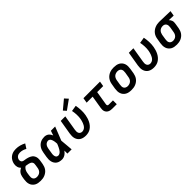

<svg xmlns="http://www.w3.org/2000/svg" viewBox="312 -2177 3588 3588"><g transform="rotate(-45 2106.0 -383.0)"><path d="M256 8Q224 8 193 2.5Q162 -3 135.5 -17.5Q109 -32 89.5 -55.5Q70 -79 60.5 -108Q51 -137 50.5 -169Q50 -201 55 -233L65 -293Q69 -314 77 -334Q85 -354 98.5 -371.5Q112 -389 130 -402.5Q148 -416 168 -426Q154 -438 144 -454Q134 -470 129 -488.5Q124 -507 123 -527Q122 -547 126 -568Q130 -592 140 -616Q150 -640 165.5 -661.5Q181 -683 202.5 -699.5Q224 -716 248 -726Q272 -736 297 -740Q322 -744 347 -744Q400 -744 450.5 -730Q501 -716 544 -692L487 -604Q458 -621 424 -631.5Q390 -642 354 -642Q336 -642 317.5 -637.5Q299 -633 283 -621.5Q267 -610 257 -593Q247 -576 244 -558Q241 -537 249 -518Q257 -499 275 -491Q293 -483 313.5 -481Q334 -479 354 -474.5Q374 -470 393 -464.5Q412 -459 430 -450.5Q448 -442 463.5 -430.5Q479 -419 490.5 -403.5Q502 -388 509 -369.5Q516 -351 518 -330.5Q520 -310 517.5 -289Q515 -268 512 -247L502 -187Q497 -160 487 -133Q477 -106 459.5 -82Q442 -58 417.5 -40Q393 -22 366.5 -11Q340 0 312 4Q284 8 256 8ZM256 -93Q279 -93 301.5 -99.5Q324 -106 342.5 -122Q361 -138 371 -159.5Q381 -181 384 -203L394 -264Q398 -283 397.5 -302.5Q397 -322 387.5 -337.5Q378 -353 361.5 -362Q345 -371 326.5 -375.5Q308 -380 289.5 -382.5Q271 -385 252 -389Q237 -381 224.5 -368Q212 -355 203.5 -340Q195 -325 190 -309Q185 -293 182 -277L173 -217Q169 -194 170 -171Q171 -148 182 -129.5Q193 -111 213 -102Q233 -93 256 -93Z M821 8Q791 8 761.5 1.5Q732 -5 709 -21Q686 -37 670.5 -61Q655 -85 648 -113.5Q641 -142 641.5 -172Q642 -202 647 -233L664 -333Q668 -359 676.5 -384Q685 -409 699.5 -432.5Q714 -456 734.5 -475Q755 -494 779.5 -506Q804 -518 830.5 -523Q857 -528 882 -528Q906 -528 928.5 -521Q951 -514 968.5 -500Q986 -486 998.5 -467Q1011 -448 1020 -427Q1027 -451 1035 -474Q1043 -497 1051 -520H1163Q1136 -453 1110.5 -385.5Q1085 -318 1057 -251Q1064 -188 1068.5 -125.5Q1073 -63 1079 0H967Q967 -20 967 -40Q967 -60 967 -79Q953 -62 937.5 -45.5Q922 -29 903 -17Q884 -5 863 1.5Q842 8 821 8ZM821 -93Q840 -93 858 -103Q876 -113 889.5 -128Q903 -143 913 -160Q923 -177 932 -195Q941 -213 948.5 -230.5Q956 -248 963 -267Q962 -283 960.5 -300Q959 -317 956 -333.5Q953 -350 948 -365.5Q943 -381 935 -395Q927 -409 913 -418Q899 -427 882 -427Q863 -427 843.5 -417.5Q824 -408 811 -391.5Q798 -375 791 -355.5Q784 -336 781 -317L765 -217Q762 -203 761 -189.5Q760 -176 761 -162.5Q762 -149 765.5 -136.5Q769 -124 776.5 -114Q784 -104 796 -98.5Q808 -93 821 -93Z M1452 8Q1420 8 1390 1.5Q1360 -5 1335 -20Q1310 -35 1292.5 -58.5Q1275 -82 1266.5 -110.5Q1258 -139 1258 -170.5Q1258 -202 1263 -233L1311 -520H1431L1381 -217Q1377 -195 1377.5 -173Q1378 -151 1386.5 -132.5Q1395 -114 1413 -103.5Q1431 -93 1453 -93Q1474 -93 1494.5 -101.5Q1515 -110 1530.5 -126Q1546 -142 1557 -161.5Q1568 -181 1575.5 -201Q1583 -221 1588.5 -241.5Q1594 -262 1598 -282Q1607 -338 1604.5 -393.5Q1602 -449 1591 -502L1708 -521Q1720 -460 1723 -396Q1726 -332 1715 -267Q1709 -234 1699 -201Q1689 -168 1673.5 -136.5Q1658 -105 1635 -77Q1612 -49 1582.5 -29Q1553 -9 1519 -0.5Q1485 8 1452 8ZM1526 -572 1475 -628 1650 -774 1712 -706Z M2157 0Q2134 0 2112.5 -3.5Q2091 -7 2071.5 -16Q2052 -25 2037.5 -40.5Q2023 -56 2015.5 -76Q2008 -96 2007.5 -118Q2007 -140 2011 -163L2053 -419H1894L1911 -520H2349L2332 -419H2173L2128 -146Q2127 -138 2127 -130Q2127 -122 2130.5 -115Q2134 -108 2141.5 -104.5Q2149 -101 2157 -101H2272V0Z M2657 8Q2624 8 2593 2.5Q2562 -3 2535.5 -17.5Q2509 -32 2489.5 -55.5Q2470 -79 2460.5 -108Q2451 -137 2450.5 -169Q2450 -201 2455 -233L2472 -333Q2476 -360 2486.5 -387Q2497 -414 2514.5 -438Q2532 -462 2556 -480Q2580 -498 2607 -509Q2634 -520 2661.5 -524Q2689 -528 2717 -528Q2749 -528 2780.5 -522.5Q2812 -517 2838.5 -502.5Q2865 -488 2884.5 -464.5Q2904 -441 2913.5 -412Q2923 -383 2923 -351Q2923 -319 2918 -287L2902 -187Q2897 -160 2887 -133Q2877 -106 2859.5 -82Q2842 -58 2818 -40Q2794 -22 2767 -11Q2740 0 2712 4Q2684 8 2657 8ZM2658 -93Q2680 -93 2702.5 -100Q2725 -107 2743 -122.5Q2761 -138 2771 -159.5Q2781 -181 2784 -203L2801 -303Q2805 -327 2803.5 -350Q2802 -373 2791 -391Q2780 -409 2759.5 -418Q2739 -427 2716 -427Q2694 -427 2671 -420Q2648 -413 2630.5 -397.5Q2613 -382 2603 -360.5Q2593 -339 2589 -317L2573 -217Q2569 -193 2570 -170Q2571 -147 2582.5 -129Q2594 -111 2614.5 -102Q2635 -93 2658 -93Z M3252 8Q3220 8 3190 1.5Q3160 -5 3135 -20Q3110 -35 3092.5 -58.5Q3075 -82 3066.5 -110.5Q3058 -139 3058 -170.5Q3058 -202 3063 -233L3111 -520H3231L3181 -217Q3177 -195 3177.5 -173Q3178 -151 3186.5 -132.5Q3195 -114 3213 -103.5Q3231 -93 3253 -93Q3274 -93 3294.5 -101.5Q3315 -110 3330.5 -126Q3346 -142 3357 -161.5Q3368 -181 3375.5 -201Q3383 -221 3388.5 -241.5Q3394 -262 3398 -282Q3407 -338 3404.5 -393.5Q3402 -449 3391 -502L3508 -521Q3520 -460 3523 -396Q3526 -332 3515 -267Q3509 -234 3499 -201Q3489 -168 3473.5 -136.5Q3458 -105 3435 -77Q3412 -49 3382.5 -29Q3353 -9 3319 -0.5Q3285 8 3252 8Z M3856 8Q3824 8 3792.5 2.5Q3761 -3 3735 -17.5Q3709 -32 3689.5 -55.5Q3670 -79 3660.5 -108Q3651 -137 3650.5 -169Q3650 -201 3655 -233L3672 -333Q3676 -360 3686.5 -386.5Q3697 -413 3714.5 -436Q3732 -459 3756 -477Q3780 -495 3806 -506Q3832 -517 3859.5 -522.5Q3887 -528 3914 -528Q3918 -528 3922.5 -528Q3927 -528 3931 -528L4212 -520L4195 -419L4070 -423Q4083 -411 4093 -396Q4103 -381 4108.5 -363Q4114 -345 4113.5 -325.5Q4113 -306 4110 -287L4094 -187Q4089 -160 4079.5 -133.5Q4070 -107 4053.5 -83.5Q4037 -60 4013.5 -41.5Q3990 -23 3964 -12Q3938 -1 3910.5 3.5Q3883 8 3856 8Q3856 8 3856 8Q3856 8 3856 8ZM3857 -93Q3878 -93 3900 -100.5Q3922 -108 3938.5 -124Q3955 -140 3964 -161Q3973 -182 3976 -203L3993 -303Q3997 -325 3996 -346.5Q3995 -368 3986.5 -386Q3978 -404 3960.5 -415Q3943 -426 3922 -427H3914Q3913 -427 3911 -427Q3909 -427 3907 -427Q3886 -427 3864.5 -419Q3843 -411 3827 -395Q3811 -379 3802 -358.5Q3793 -338 3789 -317L3773 -217Q3769 -193 3770 -170.5Q3771 -148 3782 -129.5Q3793 -111 3813.5 -102Q3834 -93 3857 -93Z"/></g></svg>

Font: Iosevka SS04 Extended Oblique
Style: Bold
Weight: 700
Width: 7
Italic angle: -9°
Monospace: yes
Designer: Belleve Invis
Foundry: Belleve Invis
Version: Version 19.0.0; ttfautohint (v1.8.4)